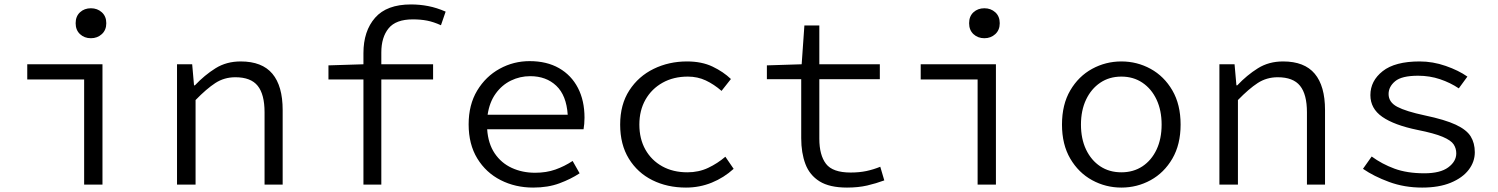

<svg xmlns="http://www.w3.org/2000/svg" viewBox="-20 -827 6710 860"><path d="M356.9 0V-471.2H102.1V-539.1H439V0ZM387.2 -655.8Q357.9 -655.8 338.4 -674.1Q318.8 -692.4 318.8 -723.1Q318.8 -753.9 338.4 -772Q357.9 -790 387.2 -790Q416 -790 436 -772Q456.1 -753.9 456.1 -723.1Q456.1 -692.4 436 -674.1Q416 -655.8 387.2 -655.8Z M772.9 0V-539.1H840.8L849.1 -444.8H853Q896.5 -490.7 945.3 -521.2Q994.1 -551.8 1058.1 -551.8Q1153.8 -551.8 1200 -496.8Q1246.1 -441.9 1246.1 -334V0H1165V-324.2Q1165 -404.3 1134.3 -442.6Q1103.5 -481 1034.2 -481Q984.4 -481 944.6 -455.1Q904.8 -429.2 856 -378.9V0Z M1976.1 -774.9 1955.1 -713.9Q1921.9 -729 1893.1 -734.6Q1864.3 -740.2 1829.1 -740.2Q1753.4 -740.2 1720.7 -700.2Q1688 -660.2 1688 -591.8V-539.1H1919.9V-471.2H1688V0H1607.9V-471.2H1451.2V-534.2L1607.9 -539.1V-588.9Q1607.9 -688 1660.2 -747.6Q1712.4 -807.1 1820.8 -807.1Q1859.9 -807.1 1897.9 -799.8Q1936 -792.5 1976.1 -774.9Z M2164.1 -313H2522.9Q2517.1 -399.9 2471.7 -442.9Q2426.3 -485.8 2355 -485.8Q2309.1 -485.8 2268.6 -466.1Q2228 -446.3 2200.2 -407.7Q2172.4 -369.1 2164.1 -313ZM2544.9 -106 2576.2 -50.8Q2537.1 -24.9 2485.8 -5.9Q2434.6 13.2 2368.2 13.2Q2288.1 13.2 2222.4 -20.3Q2156.7 -53.7 2117.9 -117.2Q2079.1 -180.7 2079.1 -270Q2079.1 -357.9 2117.4 -421.4Q2155.8 -484.9 2218 -519Q2280.3 -553.2 2352.1 -553.2Q2429.2 -553.2 2484.1 -521.7Q2539.1 -490.2 2568.6 -433.3Q2598.1 -376.5 2598.1 -299.8Q2598.1 -285.6 2596.9 -272Q2595.7 -258.3 2593.8 -248H2162.1Q2166.5 -183.6 2195.8 -140.1Q2225.1 -96.7 2272.2 -75Q2319.3 -53.2 2377 -53.2Q2427.2 -53.2 2467.8 -67.6Q2508.3 -82 2544.9 -106Z M3052.7 13.2Q2968.8 13.2 2902.1 -20Q2835.4 -53.2 2796.6 -116.5Q2757.8 -179.7 2757.8 -269Q2757.8 -358.9 2798.8 -422.1Q2839.8 -485.4 2908 -518.6Q2976.1 -551.8 3057.1 -551.8Q3123.5 -551.8 3171.9 -528.6Q3220.2 -505.4 3253.9 -473.1L3211.9 -419.9Q3178.2 -449.2 3141.4 -466.6Q3104.5 -483.9 3061 -483.9Q2996.6 -483.9 2947.8 -456.5Q2898.9 -429.2 2871.3 -380.9Q2843.8 -332.5 2843.8 -269Q2843.8 -205.1 2870.8 -157Q2897.9 -108.9 2946.3 -82Q2994.6 -55.2 3059.1 -55.2Q3109.9 -55.2 3152.1 -75.2Q3194.3 -95.2 3229 -125L3266.1 -70.8Q3222.7 -31.2 3168.2 -9Q3113.8 13.2 3052.7 13.2Z M3773.9 13.2Q3695.8 13.2 3651.1 -14.6Q3606.4 -42.5 3587.6 -92.3Q3568.8 -142.1 3568.8 -208V-472.2H3415V-534.2L3570.8 -539.1L3583 -712.9H3649.9V-539.1H3920.9V-472.2H3649.9V-206.1Q3649.9 -132.3 3679.7 -93.3Q3709.5 -54.2 3790 -54.2Q3829.1 -54.2 3861.1 -61Q3893.1 -67.9 3922.9 -80.1L3940.9 -19Q3904.3 -5.4 3864.3 3.9Q3824.2 13.2 3773.9 13.2Z M4358.9 0V-471.2H4104V-539.1H4440.9V0ZM4389.2 -655.8Q4359.9 -655.8 4340.3 -674.1Q4320.8 -692.4 4320.8 -723.1Q4320.8 -753.9 4340.3 -772Q4359.9 -790 4389.2 -790Q4418 -790 4438 -772Q4458 -753.9 4458 -723.1Q4458 -692.4 4438 -674.1Q4418 -655.8 4389.2 -655.8Z M5002.9 13.2Q4932.6 13.2 4871.8 -20Q4811 -53.2 4773.9 -116.5Q4736.8 -179.7 4736.8 -269Q4736.8 -358.9 4773.9 -422.1Q4811 -485.4 4871.8 -518.6Q4932.6 -551.8 5002.9 -551.8Q5073.2 -551.8 5133.8 -518.6Q5194.3 -485.4 5231.2 -422.1Q5268.1 -358.9 5268.1 -269Q5268.1 -179.7 5231.2 -116.5Q5194.3 -53.2 5133.8 -20Q5073.2 13.2 5002.9 13.2ZM5002.9 -55.2Q5056.6 -55.2 5097.2 -82Q5137.7 -108.9 5160.4 -157Q5183.1 -205.1 5183.1 -269Q5183.1 -332.5 5160.4 -380.9Q5137.7 -429.2 5097.2 -456.5Q5056.6 -483.9 5002.9 -483.9Q4948.7 -483.9 4908.2 -456.5Q4867.7 -429.2 4844.7 -380.9Q4821.8 -332.5 4821.8 -269Q4821.8 -205.1 4844.7 -157Q4867.7 -108.9 4908.2 -82Q4948.7 -55.2 5002.9 -55.2Z M5441.9 0V-539.1H5509.8L5518.1 -444.8H5522Q5565.4 -490.7 5614.3 -521.2Q5663.1 -551.8 5727.1 -551.8Q5822.8 -551.8 5868.9 -496.8Q5915 -441.9 5915 -334V0H5834V-324.2Q5834 -404.3 5803.2 -442.6Q5772.5 -481 5703.1 -481Q5653.3 -481 5613.5 -455.1Q5573.7 -429.2 5524.9 -378.9V0Z M6350.1 13.2Q6270.5 13.2 6202.1 -12Q6133.8 -37.1 6085 -70.8L6124 -126Q6169.9 -92.3 6226.3 -71.5Q6282.7 -50.8 6359.9 -50.8Q6431.2 -50.8 6467 -77.4Q6502.9 -104 6502.9 -140.1Q6502.9 -162.1 6491.2 -180.2Q6479.5 -198.2 6442.1 -214.1Q6404.8 -230 6329.1 -245.1Q6224.6 -266.6 6171.4 -303.7Q6118.2 -340.8 6118.2 -400.9Q6118.2 -464.8 6173.3 -508.3Q6228.5 -551.8 6338.9 -551.8Q6397.9 -551.8 6455.6 -531.7Q6513.2 -511.7 6552.7 -483.9L6514.2 -431.2Q6476.6 -456.5 6430.2 -472.2Q6383.8 -487.8 6332 -487.8Q6258.3 -487.8 6229 -463.1Q6199.7 -438.5 6199.7 -405.8Q6199.7 -369.1 6238.5 -348.6Q6277.3 -328.1 6361.8 -310.1Q6452.6 -291 6501 -268.3Q6549.3 -245.6 6567.6 -215.8Q6585.9 -186 6585.9 -145Q6585.9 -102.1 6558.3 -66.2Q6530.8 -30.3 6478 -8.5Q6425.3 13.2 6350.1 13.2Z"/></svg>

Font: Shanggu Mono N
Style: Regular
Weight: 350
Designer: GuiWonder
Version: Version 1.021